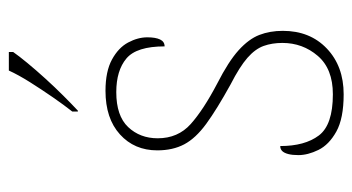

<svg xmlns="http://www.w3.org/2000/svg" viewBox="-206 -600 816 445"><g transform="rotate(-90 202.5 -378.0)"><path d="M206 10Q150 10 119.5 -7Q89 -24 77 -48.5Q65 -73 65 -95Q65 -109 67.5 -118.5Q70 -128 74.5 -132.5Q79 -137 86 -137Q86 -80 110.5 -47.5Q135 -15 206 -15Q265 -15 295 -50Q325 -85 325 -132Q325 -156 318 -175.5Q311 -195 290.5 -213Q270 -231 229 -252Q171 -284 137.5 -308.5Q104 -333 90 -359.5Q76 -386 76 -422Q76 -475 113 -508.5Q150 -542 214 -542Q259 -542 286.5 -527Q314 -512 326 -489.5Q338 -467 338 -445Q338 -426 333 -415.5Q328 -405 317 -405Q317 -470 289 -493.5Q261 -517 211 -517Q156 -517 130 -489.5Q104 -462 104 -421Q104 -374 137 -344.5Q170 -315 231 -283Q282 -257 308 -233.5Q334 -210 343.5 -185.5Q353 -161 353 -131Q353 -68 312 -29Q271 10 206 10ZM166 -619Q181 -638 199 -664Q217 -690 234 -717Q251 -744 261 -766H304V-756Q295 -743 278.5 -723Q262 -703 242 -681Q222 -659 202.5 -639.5Q183 -620 168 -606H166Z"/></g></svg>

Font: Noto Serif Khmer Thin
Style: Regular
Weight: 250
Version: Version 2.003